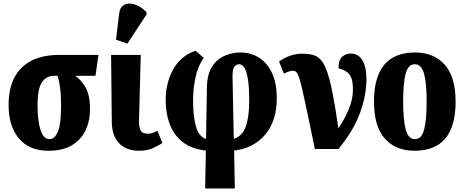

<svg xmlns="http://www.w3.org/2000/svg" viewBox="-20 -849 2650 1094"><path d="M256 10Q147 10 88 -60Q29 -130 29 -250Q29 -348 64.5 -411.5Q100 -475 164 -505.5Q228 -536 314 -536H541L524 -417H409Q447 -390 470 -346.5Q493 -303 493 -226Q493 -162 468.5 -108.5Q444 -55 391.5 -22.5Q339 10 256 10ZM262 -56Q292 -56 310 -99.5Q328 -143 328 -246Q328 -310 322 -351.5Q316 -393 308 -417H288Q245 -417 219.5 -381Q194 -345 194 -250Q194 -161 211 -108.5Q228 -56 262 -56Z M772 10Q701 10 659.5 -32Q618 -74 617 -153L613 -536H782L772 -160Q771 -126 781 -106.5Q791 -87 822 -87Q837 -87 849.5 -91.5Q862 -96 877 -104L905 -35Q888 -22 853.5 -6Q819 10 772 10ZM706 -600 641 -623 659 -772Q663 -804 680.5 -817Q698 -830 722 -828.5Q746 -827 771 -813.5Q796 -800 815 -779V-767Z M1149 225 1153 9Q1071 0 1020.5 -40Q970 -80 947 -142Q924 -204 924 -278Q924 -377 967 -454Q1010 -531 1094 -560L1141 -519Q1108 -474 1094 -408Q1080 -342 1080 -276Q1080 -189 1096 -130Q1112 -71 1154 -57L1159 -357Q1161 -416 1179.5 -453.5Q1198 -491 1227 -512Q1256 -533 1288.5 -541.5Q1321 -550 1349 -550Q1408 -550 1455 -521Q1502 -492 1529.5 -434Q1557 -376 1557 -289Q1557 -161 1492 -83Q1427 -5 1314 9L1318 225ZM1305 -407 1312 -58Q1359 -72 1379.5 -126Q1400 -180 1400 -274Q1400 -356 1392 -401.5Q1384 -447 1371 -465Q1358 -483 1343 -483Q1326 -483 1315 -468.5Q1304 -454 1305 -407Z M1774 0Q1748 -128 1730.5 -210.5Q1713 -293 1702 -341Q1691 -389 1682.5 -411.5Q1674 -434 1666.5 -440Q1659 -446 1648 -446Q1641 -446 1626 -441.5Q1611 -437 1598 -429L1570 -498Q1591 -515 1626.5 -529Q1662 -543 1700 -543Q1735 -543 1761.5 -536.5Q1788 -530 1808 -508Q1828 -486 1844 -440Q1860 -394 1875.5 -315.5Q1891 -237 1908 -118Q1941 -165 1966 -224Q1991 -283 1991 -337Q1991 -380 1982.5 -403.5Q1974 -427 1956 -439.5Q1938 -452 1909 -460Q1909 -510 1931 -527Q1953 -544 1978 -544Q2022 -544 2045 -505.5Q2068 -467 2068 -398Q2068 -305 2030.5 -203.5Q1993 -102 1908 0Z M2342 10Q2234 10 2172.5 -59.5Q2111 -129 2111 -270Q2111 -550 2345 -550Q2452 -550 2514 -480.5Q2576 -411 2576 -270Q2576 10 2342 10ZM2344 -56Q2382 -56 2396.5 -110.5Q2411 -165 2411 -270Q2411 -376 2396 -429.5Q2381 -483 2343 -483Q2306 -483 2291.5 -429.5Q2277 -376 2277 -270Q2277 -165 2292 -110.5Q2307 -56 2344 -56Z"/></svg>

Font: Noto Serif ExtraCondensed Black
Style: Regular
Weight: 900
Width: 2
Designer: Monotype Design Team
Foundry: Monotype Imaging Inc.
Version: Version 2.015; ttfautohint (v1.8.4.7-5d5b)